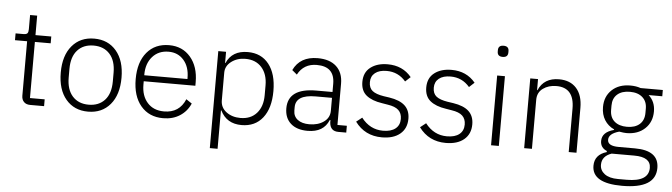

<svg xmlns="http://www.w3.org/2000/svg" viewBox="-54 -962 4913 1404"><g transform="rotate(5 2403.0 -260.5)"><path d="M283 0H181Q151 0 134.5 -17Q118 -34 118 -63V-462H29V-512H87Q108 -512 115.5 -520.5Q123 -529 123 -551V-655H175V-512H291V-462H175V-50H283Z M768.5 -59.5Q708 12 606 12Q504 12 443.5 -59.5Q383 -131 383 -256Q383 -381 443.5 -452.5Q504 -524 606 -524Q708 -524 768.5 -452.5Q829 -381 829 -256Q829 -131 768.5 -59.5ZM768 -224V-288Q768 -376 724.5 -424.5Q681 -473 606 -473Q531 -473 487.5 -425Q444 -377 444 -288V-224Q444 -136 487.5 -87.5Q531 -39 606 -39Q681 -39 724.5 -87Q768 -135 768 -224Z M1157 12Q1054 12 993.5 -59.5Q933 -131 933 -256Q933 -381 993 -452.5Q1053 -524 1156 -524Q1254 -524 1313 -454.5Q1372 -385 1372 -272V-245H993V-220Q993 -138 1037.5 -88Q1082 -38 1160 -38Q1272 -38 1315 -141L1357 -113Q1332 -55 1280 -21.5Q1228 12 1157 12ZM1156 -476Q1082 -476 1037.5 -425.5Q993 -375 993 -294V-289H1310V-297Q1310 -378 1267.5 -427Q1225 -476 1156 -476Z M1517 200V-512H1574V-430H1577Q1618 -524 1733 -524Q1832 -524 1888 -453Q1944 -382 1944 -256Q1944 -130 1888 -59Q1832 12 1733 12Q1623 12 1577 -82H1574V200ZM1720 -39Q1796 -39 1839.5 -88Q1883 -137 1883 -220V-292Q1883 -375 1839.5 -424Q1796 -473 1720 -473Q1660 -473 1617 -440.5Q1574 -408 1574 -359V-156Q1574 -103 1616.5 -71Q1659 -39 1720 -39Z M2501 0H2443Q2383 0 2378 -63V-81H2373Q2335 12 2218 12Q2138 12 2093.5 -28Q2049 -68 2049 -139Q2049 -287 2257 -287H2375V-347Q2375 -474 2244 -474Q2148 -474 2104 -391L2068 -421Q2117 -524 2246 -524Q2335 -524 2383.5 -479Q2432 -434 2432 -353V-50H2501ZM2226 -37Q2290 -37 2332.5 -67.5Q2375 -98 2375 -149V-244H2255Q2109 -244 2109 -152V-128Q2109 -85 2140.5 -61Q2172 -37 2226 -37Z M2763 12Q2638 12 2566 -86L2608 -119Q2671 -37 2767 -37Q2826 -37 2858 -62.5Q2890 -88 2890 -134Q2890 -175 2865 -198.5Q2840 -222 2785 -230L2743 -237Q2668 -248 2627 -281.5Q2586 -315 2586 -380Q2586 -450 2634.5 -487Q2683 -524 2760 -524Q2870 -524 2935 -445L2897 -410Q2842 -475 2757 -475Q2702 -475 2671.5 -450.5Q2641 -426 2641 -383Q2641 -340 2667.5 -319Q2694 -298 2751 -289L2792 -283Q2870 -271 2907.5 -236Q2945 -201 2945 -140Q2945 -69 2896.5 -28.5Q2848 12 2763 12Z M3232 12Q3107 12 3035 -86L3077 -119Q3140 -37 3236 -37Q3295 -37 3327 -62.5Q3359 -88 3359 -134Q3359 -175 3334 -198.5Q3309 -222 3254 -230L3212 -237Q3137 -248 3096 -281.5Q3055 -315 3055 -380Q3055 -450 3103.5 -487Q3152 -524 3229 -524Q3339 -524 3404 -445L3366 -410Q3311 -475 3226 -475Q3171 -475 3140.5 -450.5Q3110 -426 3110 -383Q3110 -340 3136.5 -319Q3163 -298 3220 -289L3261 -283Q3339 -271 3376.5 -236Q3414 -201 3414 -140Q3414 -69 3365.5 -28.5Q3317 12 3232 12Z M3553 -687V-697Q3553 -733 3592 -733Q3631 -733 3631 -697V-687Q3631 -651 3592 -651Q3553 -651 3553 -687ZM3564 0V-512H3621V0Z M3864 0H3807V-512H3864V-431H3867Q3907 -524 4018 -524Q4100 -524 4145.5 -473Q4191 -422 4191 -329V0H4134V-319Q4134 -473 4003 -473Q3945 -473 3904.5 -443.5Q3864 -414 3864 -360Z M4790 60Q4790 212 4544 212Q4323 212 4323 84Q4323 2 4411 -24V-32Q4363 -52 4363 -102Q4363 -167 4450 -190V-194Q4405 -215 4380 -255Q4355 -295 4355 -350Q4355 -428 4406 -476Q4457 -524 4541 -524Q4584 -524 4617 -512H4780V-466H4680Q4729 -422 4729 -350Q4729 -272 4677.5 -223.5Q4626 -175 4542 -175Q4523 -175 4489 -181Q4413 -160 4413 -115Q4413 -69 4495 -69H4614Q4790 -69 4790 60ZM4668 -334V-366Q4668 -418 4634.5 -448Q4601 -478 4542 -478Q4483 -478 4449.5 -448.5Q4416 -419 4416 -366V-334Q4416 -280 4449.5 -250.5Q4483 -221 4542 -221Q4601 -221 4634.5 -250.5Q4668 -280 4668 -334ZM4735 64Q4735 -16 4614 -16H4448Q4377 8 4377 72Q4377 113 4411.5 139Q4446 165 4510 165H4574Q4735 165 4735 64Z"/></g></svg>

Font: IBM Plex Sans Light
Style: Regular
Weight: 300
Designer: Mike Abbink, Paul van der Laan, Pieter van Rosmalen
Foundry: Bold Monday
Version: Version 3.0